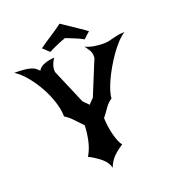

<svg xmlns="http://www.w3.org/2000/svg" viewBox="-197 -1076 1160 1307"><g transform="rotate(-20 383.0 -422.5)"><path d="M259 -27Q272 -48 282 -73.5Q292 -99 298 -126.5Q304 -154 307.5 -182Q311 -210 312 -236Q284 -265 256.5 -294.5Q229 -324 200 -341Q200 -388 182 -445.5Q164 -503 133.5 -558.5Q103 -614 64 -661.5Q25 -709 -17 -736Q31 -736 60 -732.5Q89 -729 107 -722.5Q125 -716 135 -707.5Q145 -699 155 -689Q169 -714 202 -726Q235 -738 274 -740Q262 -723 253.5 -702.5Q245 -682 245 -661Q245 -656 245.5 -652Q246 -648 247 -643L353 -395L391 -356L428 -394L530 -643Q531 -648 531 -652Q531 -656 531 -661Q531 -683 518.5 -703Q506 -723 493 -740Q509 -732 527 -727Q545 -722 563 -719.5Q581 -717 597 -716Q613 -715 625 -715Q646 -715 662.5 -719Q679 -723 696.5 -727.5Q714 -732 734 -736Q754 -740 783 -740Q756 -723 728 -693Q700 -663 674 -626Q648 -589 624.5 -548.5Q601 -508 583.5 -470Q566 -432 556 -399.5Q546 -367 546 -346Q516 -327 495 -295.5Q474 -264 452 -237Q453 -207 457.5 -175.5Q462 -144 469.5 -115Q477 -86 486.5 -62.5Q496 -39 507 -27Q462 2 435 30Q408 58 392 100Q382 59 343.5 27.5Q305 -4 259 -27ZM558 -828Q543 -816 535 -808Q527 -800 512 -786Q500 -793 484 -800.5Q468 -808 451 -815Q434 -822 417.5 -828.5Q401 -835 388 -840Q374 -835 357 -828.5Q340 -822 323 -814.5Q306 -807 290.5 -799.5Q275 -792 263 -786Q247 -799 239.5 -807.5Q232 -816 217 -828Q252 -854 298.5 -883.5Q345 -913 387 -945Q453 -900 498.5 -870Q544 -840 558 -828Z"/></g></svg>

Font: New Rocker
Style: Regular
Weight: 400
Designer: Pablo Impallari, Brenda Gallo, Rodrigo Fuenzalida
Foundry: Pablo Impallari, Brenda Gallo, Rodrigo Fuenzalida
Version: Version 1.000; ttfautohint (v0.93) -l 8 -r 50 -G 200 -x 14 -